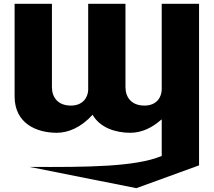

<svg xmlns="http://www.w3.org/2000/svg" viewBox="-20 -693 1115 1002"><path d="M824 120.9C688.1 177.9 436.1 179.8 133.8 178L691.5 289L1018.8 170V-673H824V-228C824 -187 798.8 -142 733.8 -142C664.5 -142 634.8 -187 634.8 -238V-673H440.2V-222C438 -183 411.5 -142 350 -142C280.7 -142 251 -187 251 -238V-673H56.2V-190C56.2 -47 172.8 0 276.2 0C337.8 0 403.8 -29 463.2 -94C502.8 -25 585.3 0 660.2 0C721.8 0 777.8 -29 821.8 -69H824Z"/></svg>

Font: Hussar
Style: BdWide
Weight: 700
Foundry: Cannot Into Space Fonts
Version: Version 2.00